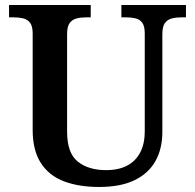

<svg xmlns="http://www.w3.org/2000/svg" viewBox="-20 -734 776 764"><path d="M374 10Q294 10 234.5 -12.5Q175 -35 142.5 -85.5Q110 -136 110 -217V-601Q110 -630 99.5 -643.5Q89 -657 72 -661Q55 -665 34 -665H16V-714H341V-665H322Q302 -665 284.5 -660.5Q267 -656 257 -642Q247 -628 247 -597V-210Q247 -125 289.5 -91Q332 -57 402 -57Q452 -57 486 -75Q520 -93 538 -127.5Q556 -162 556 -211V-601Q556 -630 546 -643.5Q536 -657 519 -661Q502 -665 481 -665H463V-714H720V-665H701Q681 -665 663.5 -660.5Q646 -656 636 -642Q626 -628 626 -597V-209Q626 -142 598.5 -93Q571 -44 515.5 -17Q460 10 374 10Z"/></svg>

Font: Noto Serif Khmer SemiBold
Style: Regular
Weight: 600
Version: Version 2.003